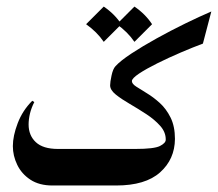

<svg xmlns="http://www.w3.org/2000/svg" viewBox="-20 -570 669 590"><path d="M292.5 0H141.1Q100.6 0 73.5 -17.8Q46.4 -35.6 33 -63.5Q19.5 -91.3 19.5 -121.1Q19.5 -152.3 34.4 -191.4Q49.3 -230.5 79.1 -260.3L85.4 -256.3Q76.2 -238.3 72 -220.7Q67.9 -203.1 67.9 -187.5Q67.9 -153.8 90.1 -133.1Q112.3 -112.3 158.2 -112.3H293.9Q302.7 -112.3 307.4 -94Q312 -75.7 312 -60.1Q312 -43 307.1 -21.5Q302.2 0 292.5 0ZM629.4 -534.7 603.5 -436Q573.2 -424.8 535.6 -408.7Q498 -392.6 463.6 -375.5Q429.2 -358.4 407.2 -343.8Q385.3 -329.1 385.3 -320.8Q385.3 -312.5 398.4 -304Q411.6 -295.4 431.4 -283.4Q451.2 -271.5 470.9 -253.7Q490.7 -235.8 504.2 -208.7Q517.6 -181.6 517.6 -143.1Q517.1 -80.6 471.9 -40.3Q426.8 0 336.9 0H290.5Q279.8 0 272 -16.6Q264.2 -33.2 264.2 -56.2Q264.2 -79.1 272 -95.7Q279.8 -112.3 290.5 -112.3H395.5Q453.6 -112.3 471.4 -121.3Q489.3 -130.4 489.3 -140.6Q489.7 -163.6 472.4 -183.1Q455.1 -202.6 429.7 -219.2Q404.3 -235.8 378.7 -250.7Q353 -265.6 335.7 -279.5Q318.4 -293.5 318.4 -307.6Q318.4 -317.9 322.8 -338.1Q327.1 -358.4 335 -366.7Q349.6 -382.8 383.5 -405.3Q417.5 -427.7 461.2 -451.9Q504.9 -476.1 549.3 -497.8Q593.8 -519.5 629.4 -534.7ZM298.8 -549.8Q332 -527.3 353 -495.6L298.8 -441.4Q278.3 -471.7 244.6 -495.6ZM393.1 -549.8Q426.3 -527.3 447.3 -495.6L393.1 -441.4Q372.6 -471.7 338.9 -495.6Z"/></svg>

Font: Lateef SemiBold
Style: Regular
Weight: 600
Designer: SIL International
Foundry: SIL International
Version: Version 4.200